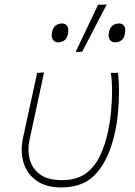

<svg xmlns="http://www.w3.org/2000/svg" viewBox="-20 -814 593 843"><path d="M250 9Q182 9 140 -21Q98 -51 83.2 -100.5Q68.5 -150 81 -208.5Q85.5 -229 89.5 -247Q93.5 -265 97 -282.5Q109.5 -339 120.5 -389.8Q131.5 -440.5 143 -494L173.5 -496Q154 -405.5 137.5 -328.5Q121 -251.5 109.5 -199.5Q100 -154.5 110.5 -114.2Q121 -74 155.5 -48.5Q190 -23 252 -23Q316 -23 356 -52Q396 -81 419.2 -130.2Q442.5 -179.5 455 -240Q463 -276.5 467.5 -322.5Q472 -368.5 472 -414Q472 -459.5 466.5 -494H497.5Q502.5 -459.5 502.5 -414.2Q502.5 -369 498.2 -321.8Q494 -274.5 485 -234Q461.5 -122.5 406.5 -56.8Q351.5 9 250 9ZM312 -586Q337 -638 361.5 -689.8Q386 -741.5 410.5 -793L448.5 -794Q421 -741.5 394.5 -690.2Q368 -639 341 -587ZM234.5 -628Q219.5 -628 211.8 -640.5Q204 -653 208.5 -673Q213 -694 225.2 -702.5Q237.5 -711 252.5 -711Q268.5 -711 275.5 -699Q282.5 -687 278.5 -666Q275 -646 263 -637Q251 -628 234.5 -628ZM484.5 -628Q469.5 -628 461.8 -640.5Q454 -653 458.5 -673Q463 -694 475.2 -702.5Q487.5 -711 502.5 -711Q518.5 -711 525.5 -699Q532.5 -687 528.5 -666Q525 -646 513 -637Q501 -628 484.5 -628Z"/></svg>

Font: Commissioner Thin
Style: Italic
Weight: 100
Italic angle: -12°
Designer: Kostas Bartsokas
Foundry: Kostas Bartsokas
Version: Version 1.000; ttfautohint (v1.8.3)